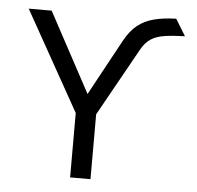

<svg xmlns="http://www.w3.org/2000/svg" viewBox="-51 -764 838 817"><g transform="rotate(5 367.5 -356.0)"><path d="M278 0V-275L40 -700H138L321 -360L451 -599Q474.5 -642 504.5 -666Q534.5 -690 574.8 -700.2Q615 -710.5 669 -712L712.5 -641Q659.5 -639.5 624.8 -634Q590 -628.5 567.2 -613.5Q544.5 -598.5 527.5 -568.5L365 -277V0Z"/></g></svg>

Font: Overpass
Style: Regular
Weight: 400
Designer: Delve Withrington, Dave Bailey, Thomas Jockin
Foundry: Delve Fonts LLC
Version: Version 4.000